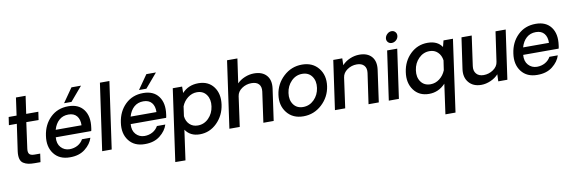

<svg xmlns="http://www.w3.org/2000/svg" viewBox="-64 -1308 6332 2122"><g transform="rotate(-10 3102.0 -247.0)"><path d="M233.9 1Q190.9 1 161.9 -5.1Q132.8 -11.2 107.4 -27.1Q82 -43 73 -76.9Q64 -110.8 70.8 -162.1L113.8 -461.9H24.9L38.1 -551.8H127L154.8 -750H263.2L234.9 -551.8H371.1L357.9 -460.9L220.2 -461.9L180.2 -171.9Q174.3 -130.9 189.2 -111.8Q204.1 -92.8 248 -92.8H311L297.9 1Z M885.7 -753.9 750.5 -595.2H667.5L778.3 -753.9ZM706.5 -554.2Q821.8 -554.2 878.2 -478.5Q934.6 -402.8 916.5 -276.9Q914.6 -256.8 909.7 -240.2H511.7Q505.9 -168.5 543.7 -126.7Q581.5 -85 639.6 -84Q690.4 -84 731 -106.4Q771.5 -128.9 793.5 -168.9H887.7Q866.7 -100.1 799.6 -47.1Q732.4 5.9 628.4 4.9Q511.2 4.9 450.4 -74.5Q389.6 -153.8 407.7 -274.9Q424.8 -397.9 505.1 -476.1Q585.4 -554.2 706.5 -554.2ZM815.4 -321.8Q817.4 -387.7 785.9 -425.8Q754.4 -463.9 692.4 -463.9Q629.4 -463.9 586.9 -426Q544.4 -388.2 525.4 -321.8Z M990.2 0 1097.2 -750H1203.6L1097.2 0Z M1726.6 -753.9 1591.3 -595.2H1508.3L1619.1 -753.9ZM1547.4 -554.2Q1662.6 -554.2 1719 -478.5Q1775.4 -402.8 1757.3 -276.9Q1755.4 -256.8 1750.5 -240.2H1352.5Q1346.7 -168.5 1384.5 -126.7Q1422.4 -85 1480.5 -84Q1531.2 -84 1571.8 -106.4Q1612.3 -128.9 1634.3 -168.9H1728.5Q1707.5 -100.1 1640.4 -47.1Q1573.2 5.9 1469.2 4.9Q1352.1 4.9 1291.3 -74.5Q1230.5 -153.8 1248.5 -274.9Q1265.6 -397.9 1345.9 -476.1Q1426.3 -554.2 1547.4 -554.2ZM1656.2 -321.8Q1658.2 -387.7 1626.7 -425.8Q1595.2 -463.9 1533.2 -463.9Q1470.2 -463.9 1427.7 -426Q1385.3 -388.2 1366.2 -321.8Z M2087.4 3.9Q1979.5 3.9 1926.3 -76.2L1879.4 259.8L1765.1 258.8L1879.4 -549.8H1984.4L1983.4 -478Q2054.2 -555.2 2166.3 -555.2Q2278.3 -555.2 2337.2 -476.6Q2396 -397.9 2379.2 -278.1Q2362.3 -158.2 2280.3 -77.1Q2198.2 3.9 2087.4 3.9ZM2082 -96.2Q2152.8 -96.2 2204.1 -148.2Q2255.4 -200.2 2266.1 -277.8Q2277.3 -355 2240.7 -407.5Q2204.1 -460 2133.3 -460Q2078.1 -460 2031.2 -424.1Q1984.4 -388.2 1962.4 -332L1947.3 -224.1Q1953.1 -167 1989.5 -131.6Q2025.9 -96.2 2082 -96.2Z M2791 -555.2Q2883.8 -555.2 2930.9 -501.7Q2978 -448.2 2965.3 -355L2915 0H2799.3L2847.2 -341.8Q2854 -395 2827.6 -424.6Q2801.3 -454.1 2745.1 -454.1Q2685.1 -454.1 2636.7 -421.1Q2588.4 -388.2 2581.1 -335.9L2534.2 0H2418L2523.9 -750H2640.1L2601.1 -477.1Q2636.2 -513.2 2687.7 -534.2Q2739.3 -555.2 2791 -555.2Z M3017.1 -275.9Q3034.2 -396 3122.6 -477.5Q3210.9 -559.1 3329.8 -559.1Q3448.7 -559.1 3514.4 -477.5Q3580.1 -396 3563 -275.9Q3545.9 -156.7 3457.3 -75Q3368.7 6.8 3249.8 6.8Q3130.9 6.8 3065.4 -75.2Q3000 -157.2 3017.1 -275.9ZM3263.7 -95.2Q3335.4 -95.2 3387.2 -147.2Q3439 -199.2 3449.7 -275.9Q3460.9 -354 3423.3 -406Q3385.7 -458 3314.7 -458Q3243.7 -458 3192.1 -406Q3140.6 -354 3129.9 -275.9Q3118.7 -198.7 3155.8 -147Q3192.9 -95.2 3263.7 -95.2Z M3973.6 -557.1Q4065.4 -557.1 4111.6 -503.7Q4157.7 -450.2 4144.5 -356L4094.7 0H3979.5L4028.8 -342.8Q4035.6 -396 4008.5 -426Q3981.4 -456.1 3926.8 -456.1Q3867.7 -456.1 3819.6 -422.6Q3771.5 -389.2 3764.6 -336.9L3717.8 0H3602.5L3680.7 -549.8H3781.7L3779.8 -473.1Q3814.9 -512.2 3867.2 -534.7Q3919.4 -557.1 3973.6 -557.1Z M4350.1 -622.1Q4324.2 -622.1 4307.9 -640.6Q4291.5 -659.2 4295.4 -686Q4300.3 -712.9 4321.8 -731.9Q4343.3 -751 4369.4 -751Q4395.5 -751 4411.9 -731.9Q4428.2 -712.9 4424.3 -686Q4420.4 -659.2 4398.7 -640.6Q4377 -622.1 4350.1 -622.1ZM4285.2 -549.8H4398.4L4320.3 0H4207Z M5023.9 -550.8 4910.2 257.8H4796.9L4843.8 -78.1Q4766.6 3.9 4660.2 3.9Q4548.3 3.9 4488.5 -77.6Q4428.7 -159.2 4446.8 -278.8Q4463.9 -398.9 4544.9 -477.1Q4626 -555.2 4738 -555.2Q4850.1 -555.2 4899.9 -480L4918 -550.8ZM4693.8 -98.1Q4749 -98.1 4794.9 -133.1Q4840.8 -168 4863.8 -225.1L4879.9 -334Q4872.1 -391.1 4835.9 -426Q4799.8 -460.9 4745.1 -460.9Q4674.3 -460.9 4622.6 -408.9Q4570.8 -356.9 4560.1 -278.8Q4548.8 -201.7 4585.9 -149.9Q4623 -98.1 4693.8 -98.1Z M5615.7 -549.8 5537.6 0H5435.5L5438.5 -79.1Q5403.3 -40 5350.3 -17.1Q5297.4 5.9 5245.6 5.9Q5154.8 5.9 5105.7 -52.5Q5056.6 -110.8 5069.8 -203.1L5119.6 -549.8H5234.4L5187.5 -215.8Q5179.7 -161.6 5207.8 -128.9Q5235.8 -96.2 5289.6 -96.2Q5348.6 -96.2 5397.7 -130.1Q5446.8 -164.1 5453.6 -215.8L5501.5 -549.8Z M6162.1 -276.9Q6160.2 -256.8 6155.3 -240.2H5757.3Q5751.5 -168.5 5789.3 -126.7Q5827.1 -85 5885.3 -84Q5936 -84 5976.6 -106.4Q6017.1 -128.9 6039.1 -168.9H6133.3Q6112.3 -100.1 6045.2 -47.1Q5978 5.9 5874 4.9Q5756.8 4.9 5696 -74.5Q5635.3 -153.8 5653.3 -274.9Q5670.4 -397.9 5750.7 -476.1Q5831.1 -554.2 5952.1 -554.2Q6067.4 -554.2 6123.8 -478.5Q6180.2 -402.8 6162.1 -276.9ZM5938 -463.9Q5875 -463.9 5832.5 -426Q5790 -388.2 5771 -321.8H6061Q6063 -387.7 6031.5 -425.8Q6000 -463.9 5938 -463.9Z"/></g></svg>

Font: Oakes Grotesk
Style: Medium Italic
Weight: 500
Designer: Samuel Oakes
Foundry: Samuel Oakes
Version: Version 1.0 | wf-rip DC20170320